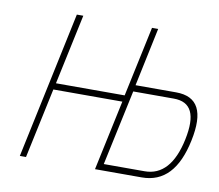

<svg xmlns="http://www.w3.org/2000/svg" viewBox="-62 -572 733 644"><g transform="rotate(10 304.5 -250.0)"><path d="M44 0H65L116 -239H351L300 0H459C534 0 581 -50 602 -151C623 -251 598 -301 523 -301H385L427 -500H406L355 -261H121L172 -500H150ZM326 -22 381 -279H519C579 -279 599 -237 581 -151C563 -65 524 -22 465 -22Z"/></g></svg>

Font: LT Wave Mono Thin
Style: Italic
Weight: 100
Designer: Daniel Lyons
Version: Version 2.5 (Glyphs App)